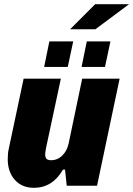

<svg xmlns="http://www.w3.org/2000/svg" viewBox="-20 -888 637 918"><path d="M444 0H299L291 -77H281Q231 10 142 10Q85 10 51 -28Q17 -66 17 -127Q17 -156 22 -177L93 -512H271L200 -180Q196 -156 196 -150Q196 -135 202.5 -128.5Q209 -122 224 -122Q255 -122 277.5 -144Q300 -166 308 -201L373 -512H552ZM216 -690H330L304 -568H191ZM395 -690H508L482 -568H370ZM435 -868H597L436 -748H315Z"/></svg>

Font: Decalotype Black Italic
Style: Regular
Weight: 900
Italic angle: -12°
Designer: Alfredo Marco Pradil
Foundry: Alfredo Marco Pradil
Version: Version 1.0